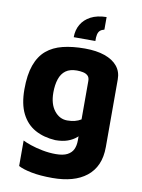

<svg xmlns="http://www.w3.org/2000/svg" viewBox="-101 -787 800 1083"><g transform="rotate(10 299.0 -245.5)"><path d="M255 15Q188 11 138.5 -16.5Q89 -44 61.5 -98.5Q34 -153 34 -238Q34 -321 54 -376.5Q74 -432 112 -464Q150 -496 205 -509.5Q260 -523 330 -523Q397 -523 444.5 -506.5Q492 -490 517.5 -459Q543 -428 543 -384V3Q543 61 524.5 103Q506 145 470.5 173Q435 201 386 214.5Q337 228 276 228Q205 228 155 218Q105 208 80 194V48Q95 56 125.5 66.5Q156 77 194.5 84.5Q233 92 271 92Q313 92 337 79.5Q361 67 371 45.5Q381 24 381 -5V-88L412 -68Q397 -43 376 -24.5Q355 -6 325.5 4.5Q296 15 255 15ZM302 -106Q326 -106 345.5 -111Q365 -116 381 -126V-346Q381 -366 370.5 -376Q360 -386 343 -389.5Q326 -393 308 -393Q268 -393 244 -375.5Q220 -358 209 -325Q198 -292 198 -248Q198 -182 228 -144Q258 -106 302 -106ZM420 -719V-647Q404 -643 395.5 -635Q387 -627 383.5 -612Q380 -597 381 -575H257Q257 -616 275.5 -648Q294 -680 330 -699Q366 -718 420 -719Z"/></g></svg>

Font: Maven Pro ExtraBold
Style: Regular
Weight: 800
Designer: Joe Prince
Foundry: Joe Prince
Version: Version 2.100